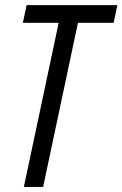

<svg xmlns="http://www.w3.org/2000/svg" viewBox="-20 -734 481 754"><path d="M426.3 -644.5H286.1L149.4 0H73.7L210.4 -644.5H69.8L84.5 -713.9H440.9Z"/></svg>

Font: Open Sans Hebrew Condensed
Style: Italic
Weight: 400
Width: 3
Italic angle: -12°
Foundry: Ascender Corporation, Yanek Iontef
Version: Version 2.001;PS 002.001;hotconv 1.0.70;makeotf.lib2.5.58329